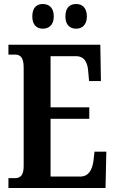

<svg xmlns="http://www.w3.org/2000/svg" viewBox="-20 -937 575 957"><path d="M360 -794C386 -794 413 -810 413 -855C413 -902 386 -917 360 -917C331 -917 306 -902 306 -855C306 -810 331 -794 360 -794ZM193 -794C221 -794 248 -810 248 -855C248 -902 221 -917 193 -917C166 -917 141 -902 141 -855C141 -810 166 -794 193 -794ZM22 0H506L510 -181H451L446 -136C440 -92 423 -57 380 -57H232V-345H425V-402H232V-657H358C401 -657 417 -626 420 -578L424 -533H483L480 -714H22V-665H52C77 -665 98 -657 98 -601V-108C98 -64 82 -49 54 -49H22Z"/></svg>

Font: Noto Serif Bengali ExtraCondensed
Style: Bold
Weight: 700
Width: 2
Designer: Juan Bruce, Universal Thirst, Indian Type Foundry and the Monotype Design Team.
Foundry: Monotype Imaging Inc.
Version: Version 2.003